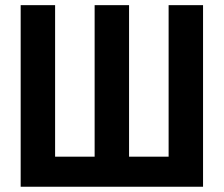

<svg xmlns="http://www.w3.org/2000/svg" viewBox="-20 -710 851 730"><path d="M58.6 -690.4H189.5V-114.3H339.8V-690.4H470.7V-114.3H621.1V-690.4H752V0H58.6Z"/></svg>

Font: DINish
Style: Bold
Weight: 700
Designer: Bert Driehuis
Foundry: Playbeing
Version: Version 3.008; git-95204e4c-release